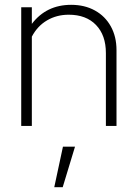

<svg xmlns="http://www.w3.org/2000/svg" viewBox="-20 -522 569 796"><path d="M68 0V-492H112V-423Q172 -502 275 -502Q331 -502 373.5 -478.5Q416 -455 439.5 -412.5Q463 -370 463 -314V0H419V-302Q419 -376 378 -418.5Q337 -461 265 -461Q215 -461 175 -437.5Q135 -414 112 -370V0ZM205 254 241 86H291L240 254Z"/></svg>

Font: Red Hat Display VF
Style: Regular
Weight: 300
Designer: Pentagram, MCKL
Foundry: Pentagram, MCKL
Version: Version 1.023